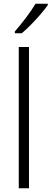

<svg xmlns="http://www.w3.org/2000/svg" viewBox="-20 -1106 277 1033"><path d="M136 -93H81V-853H136ZM237 -1078Q222 -1057 198 -1029Q174 -1001 147 -973.5Q120 -946 97 -927H60V-937Q89 -970 120 -1011Q151 -1052 171 -1086H237Z"/></svg>

Font: Noto Sans Telugu UI SemiCondensed Light
Style: Regular
Weight: 300
Width: 4
Designer: Jelle Bosma - Monotype Design Team
Foundry: Monotype Imaging Inc.
Version: Version 2.005; ttfautohint (v1.8.4.7-5d5b)